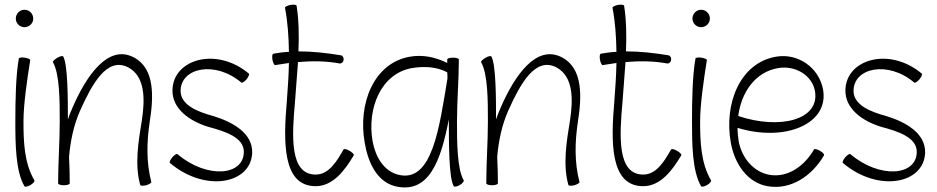

<svg xmlns="http://www.w3.org/2000/svg" viewBox="-20 -789 4031 826"><path d="M123 -709C123 -719 119 -729 112 -736C105 -743 95 -747 85 -747C75 -747 66 -743 59 -736C52 -729 48 -719 48 -709C48 -699 52 -690 59 -683C66 -676 75 -672 85 -672C95 -672 105 -676 112 -683C119 -690 123 -699 123 -709ZM61 -537C48 -465 46 -357 46 -267C46 -171 47 -53 85 12C87 16 99 14 111 7C123 0 130 -9 128 -13C84 -88 81 -179 81 -267C81 -338 96 -443 110 -530C111 -534 100 -539 86 -541C73 -543 61 -541 61 -537Z M208 -521C237 -470 237 -354 237 -267C237 -178 230 -89 230 0C230 4 241 8 255 8C269 8 280 4 280 0C280 -38 279 -76 277 -114C283 -183 297 -251 325 -314C375 -425 439 -545 530 -500C606 -461 604 -360 590 -270C575 -178 559 -81 583 6C584 11 596 11 609 8C622 4 632 -2 631 -6C609 -90 611 -178 624 -264C641 -372 647 -494 556 -542C446 -600 352 -465 292 -326C284 -309 278 -292 272 -275C272 -362 272 -510 252 -546C249 -550 238 -547 226 -540C214 -533 206 -525 208 -521Z M711 -88C862 40 1060 3 1065 -132C1067 -216 982 -264 897 -290C830 -308 757 -337 757 -398C757 -497 904 -530 1018 -434C1022 -431 1032 -438 1041 -448C1049 -459 1054 -470 1051 -472C912 -589 725 -535 722 -402C720 -321 795 -268 877 -243C948 -224 1030 -198 1029 -135C1028 -32 870 -19 743 -126C740 -129 730 -122 721 -112C712 -101 708 -90 711 -88Z M1164 -509C1184 -512 1203 -515 1223 -518C1222 -463 1218 -408 1214 -354C1199 -181 1194 12 1338 12C1412 12 1463 -55 1502 -121C1504 -125 1496 -133 1484 -140C1472 -147 1461 -150 1458 -146C1429 -95 1395 -38 1338 -38C1225 -38 1236 -205 1249 -350C1253 -405 1258 -464 1262 -522C1322 -527 1382 -527 1441 -516C1449 -515 1457 -521 1458 -531C1460 -540 1455 -549 1447 -551C1387 -561 1325 -568 1264 -568C1267 -640 1265 -709 1256 -764C1255 -769 1243 -770 1230 -768C1216 -765 1206 -760 1206 -756C1218 -693 1222 -630 1223 -566C1201 -565 1178 -562 1156 -558C1151 -557 1150 -546 1152 -532C1155 -518 1160 -508 1164 -509Z M1975 -13C1946 -63 1946 -180 1946 -267C1946 -356 1954 -444 1954 -533C1954 -538 1942 -541 1929 -541C1915 -541 1904 -538 1904 -533C1904 -528 1904 -523 1904 -518C1855 -543 1799 -555 1743 -545C1588 -518 1519 -343 1549 -175C1563 -92 1600 -9 1679 12C1826 48 1877 -99 1911 -276C1911 -273 1911 -270 1911 -267C1911 -171 1911 -24 1932 12C1934 16 1946 14 1958 7C1970 0 1977 -9 1975 -13ZM1695 -37C1631 -52 1595 -115 1583 -181C1558 -324 1620 -473 1752 -496C1804 -505 1859 -502 1904 -478C1905 -469 1905 -460 1905 -451C1870 -241 1840 -2 1695 -37Z M2050 -521C2079 -470 2079 -354 2079 -267C2079 -178 2072 -89 2072 0C2072 4 2083 8 2097 8C2111 8 2122 4 2122 0C2122 -38 2121 -76 2119 -114C2125 -183 2139 -251 2167 -314C2217 -425 2281 -545 2372 -500C2448 -461 2446 -360 2432 -270C2417 -178 2401 -81 2425 6C2426 11 2438 11 2451 8C2464 4 2474 -2 2473 -6C2451 -90 2453 -178 2466 -264C2483 -372 2489 -494 2398 -542C2288 -600 2194 -465 2134 -326C2126 -309 2120 -292 2114 -275C2114 -362 2114 -510 2094 -546C2091 -550 2080 -547 2068 -540C2056 -533 2048 -525 2050 -521Z M2573 -509C2593 -512 2612 -515 2632 -518C2631 -463 2627 -408 2623 -354C2608 -181 2603 12 2747 12C2821 12 2872 -55 2911 -121C2913 -125 2905 -133 2893 -140C2881 -147 2870 -150 2867 -146C2838 -95 2804 -38 2747 -38C2634 -38 2645 -205 2658 -350C2662 -405 2667 -464 2671 -522C2731 -527 2791 -527 2850 -516C2858 -515 2866 -521 2867 -531C2869 -540 2864 -549 2856 -551C2796 -561 2734 -568 2673 -568C2676 -640 2674 -709 2665 -764C2664 -769 2652 -770 2639 -768C2625 -765 2615 -760 2615 -756C2627 -693 2631 -630 2632 -566C2610 -565 2587 -562 2565 -558C2560 -557 2559 -546 2561 -532C2564 -518 2569 -508 2573 -509Z M3034 -709C3034 -719 3030 -729 3023 -736C3016 -743 3006 -747 2996 -747C2986 -747 2977 -743 2970 -736C2963 -729 2959 -719 2959 -709C2959 -699 2963 -690 2970 -683C2977 -676 2986 -672 2996 -672C3006 -672 3016 -676 3023 -683C3030 -690 3034 -699 3034 -709ZM2972 -537C2959 -465 2957 -357 2957 -267C2957 -171 2958 -53 2996 12C2998 16 3010 14 3022 7C3034 0 3041 -9 3039 -13C2995 -88 2992 -179 2992 -267C2992 -338 3007 -443 3021 -530C3022 -534 3011 -539 2997 -541C2984 -543 2972 -541 2972 -537Z M3525 -121C3527 -125 3520 -133 3508 -140C3496 -147 3484 -150 3482 -146C3441 -75 3369 -23 3290 -37C3221 -49 3171 -111 3158 -181C3155 -200 3153 -219 3153 -239C3354 -177 3547 -254 3521 -403C3504 -498 3413 -562 3318 -545C3163 -518 3094 -343 3124 -175C3140 -85 3195 -3 3282 12C3381 30 3474 -32 3525 -121ZM3327 -496C3400 -509 3474 -466 3486 -397C3508 -273 3334 -230 3156 -290C3169 -392 3229 -479 3327 -496Z M3606 -88C3757 40 3955 3 3960 -132C3962 -216 3877 -264 3792 -290C3725 -308 3652 -337 3652 -398C3652 -497 3799 -530 3913 -434C3917 -431 3927 -438 3936 -448C3944 -459 3949 -470 3946 -472C3807 -589 3620 -535 3617 -402C3615 -321 3690 -268 3772 -243C3843 -224 3925 -198 3924 -135C3923 -32 3765 -19 3638 -126C3635 -129 3625 -122 3616 -112C3607 -101 3603 -90 3606 -88Z"/></svg>

Font: Nupuram Condensed Thin
Style: Regular
Weight: 100
Width: 3
Designer: Santhosh Thottingal (santhosh.thottingal@gmail.com)
Foundry: SMC
Version: Version 1.000